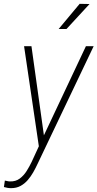

<svg xmlns="http://www.w3.org/2000/svg" viewBox="-61 -770 509 1004"><path d="M165 -54.7 388.2 -528.3H428.7L135.7 86.4Q125.5 108.4 112.8 130.9Q100.1 153.3 83.7 172.1Q67.4 190.9 46.1 202.4Q24.9 213.9 -3.4 213.9Q-13.2 213.9 -22.5 212.2Q-31.7 210.4 -40.5 208L-35.6 174.3Q-29.3 175.3 -22.5 177Q-15.6 178.7 -9.3 178.7Q21 179.7 42.2 163.8Q63.5 147.9 78.4 124Q93.3 100.1 104.5 76.7ZM103.5 -528.3 170.9 -45.9 174.3 -7.3 144.5 10.7 64.9 -528.3ZM245.6 -618.2 355.5 -750 407.2 -749 286.6 -618.2Z"/></svg>

Font: Roboto Condensed ExtraLight
Style: Italic
Weight: 250
Italic angle: -12°
Designer: Christian Robertson
Foundry: Google
Version: Version 3.008; 2023